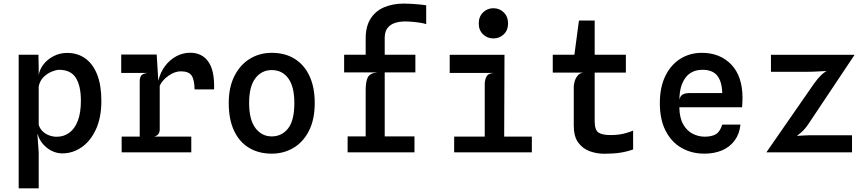

<svg xmlns="http://www.w3.org/2000/svg" viewBox="-20 -852 4840 1074"><path d="M84.5 201.5V-546H195L196.5 -472V-124L189.5 -97.5L196.5 0.5V201.5ZM356 -556Q414 -556 457 -525.2Q500 -494.5 523.5 -435Q547 -375.5 547 -288Q547 -195 517 -129.2Q487 -63.5 437.2 -28.8Q387.5 6 328.5 6Q298 6 269.2 -8.2Q240.5 -22.5 219.5 -47.2Q198.5 -72 190.5 -103.5L154.5 -119.5L193 -168Q198.5 -138 215.8 -120.2Q233 -102.5 255 -94.8Q277 -87 296.5 -87Q337 -87 367.8 -109.5Q398.5 -132 415.5 -176.8Q432.5 -221.5 432.5 -288.5Q432.5 -371.5 404.2 -416.5Q376 -461.5 310.5 -461.5Q295.5 -461.5 271 -452Q246.5 -442.5 225 -422.2Q203.5 -402 196.5 -369L191.5 -412L196 -428Q200.5 -462.5 223 -491.5Q245.5 -520.5 280.2 -538.2Q315 -556 356 -556Z M660.5 0V-88H1050V0ZM658 -444V-547H822V-444ZM761.5 -10V-396Q761.5 -421 771.5 -431Q781.5 -441 805.5 -444L761.5 -486V-547H856.5L865.5 -400Q877 -448 903.8 -483.2Q930.5 -518.5 967.2 -537.8Q1004 -557 1043.5 -557Q1110 -557 1145.5 -506.8Q1181 -456.5 1177.5 -352H1068.5Q1067.5 -406.5 1051.5 -429.8Q1035.5 -453 991.5 -453Q957.5 -453 922.8 -428.5Q888 -404 873.5 -372.5V-129.5Q873.5 -111.5 865.8 -101.8Q858 -92 843 -88L873.5 -66.5V-10Z M1500 7.5Q1427.5 7.5 1373.5 -24.8Q1319.5 -57 1289.5 -120.2Q1259.5 -183.5 1259.5 -276Q1259.5 -363.5 1291 -426.2Q1322.5 -489 1377 -522.8Q1431.5 -556.5 1500 -556.5Q1574.5 -556.5 1628.5 -522.8Q1682.5 -489 1711.5 -426.2Q1740.5 -363.5 1740.5 -276Q1740.5 -183.5 1708.2 -120.2Q1676 -57 1621.5 -24.8Q1567 7.5 1500 7.5ZM1500 -89Q1556 -89 1591.2 -133.2Q1626.5 -177.5 1626.5 -276Q1626.5 -367 1592.8 -413.5Q1559 -460 1500 -460Q1443.5 -460 1408.5 -414.2Q1373.5 -368.5 1373.5 -276Q1373.5 -182.5 1408.8 -135.8Q1444 -89 1500 -89Z M2025.5 -20V-349Q2025.5 -395 2037.2 -419Q2049 -443 2091 -447L2025.5 -523.5V-637Q2025.5 -703.5 2052.5 -746.8Q2079.5 -790 2128 -811Q2176.5 -832 2241 -832Q2262 -832 2286.8 -830.2Q2311.5 -828.5 2332.8 -826.5Q2354 -824.5 2364 -822.5V-717Q2353.5 -721 2332 -724.5Q2310.5 -728 2287 -730Q2263.5 -732 2246 -732Q2214.5 -732 2188.8 -723.5Q2163 -715 2147.5 -695Q2132 -675 2132 -639.5V-20ZM1924.5 0V-89H2298.5V0ZM1905 -447V-546H2303.5V-447Z M2691.5 -15V-382Q2691.5 -404 2701 -423Q2710.5 -442 2742.5 -444L2691.5 -466.5L2686 -510L2802 -545.5L2800 -15ZM2520.5 0V-88H2955V0ZM2495.5 -444V-545.5H2802L2764.5 -444ZM2740 -637Q2706 -637 2682 -660Q2658 -683 2658 -720.5Q2658 -759 2682 -782.5Q2706 -806 2740 -806Q2774 -806 2798 -782.5Q2822 -759 2822 -720.5Q2822 -683 2798 -660Q2774 -637 2740 -637Z M3359.5 8Q3318 8 3279 -6Q3240 -20 3214.8 -54.2Q3189.5 -88.5 3189.5 -148.5V-368Q3189.5 -378.5 3194.2 -396Q3199 -413.5 3210.8 -428.5Q3222.5 -443.5 3244 -446L3189.5 -524L3192 -538L3218.5 -737H3306.5V-175.5Q3306.5 -124.5 3327.8 -110.5Q3349 -96.5 3395.5 -96.5Q3423 -96.5 3445 -99.8Q3467 -103 3485.8 -108.8Q3504.5 -114.5 3521.5 -121.5V-16Q3486.5 -3.5 3449 2.2Q3411.5 8 3359.5 8ZM3072 -446V-546H3481V-446Z M3920 7.5Q3848.5 7.5 3792.2 -24.8Q3736 -57 3703.5 -120Q3671 -183 3671 -274.5Q3671 -364.5 3702 -427.5Q3733 -490.5 3786.2 -523.5Q3839.5 -556.5 3906 -556.5Q4007.5 -556.5 4070.5 -491Q4133.5 -425.5 4133.5 -303Q4133.5 -286 4132.5 -276.2Q4131.5 -266.5 4131 -252H3780Q3781 -192.5 3801.8 -156.2Q3822.5 -120 3854.8 -103.8Q3887 -87.5 3922 -87.5Q3960.5 -87.5 3984 -101Q4007.5 -114.5 4020 -155H4122Q4116.5 -103 4089.8 -66.5Q4063 -30 4019.5 -11.2Q3976 7.5 3920 7.5ZM3780.5 -293.5Q3784.5 -315.5 3799 -323.5Q3813.5 -331.5 3839 -331.5H4020Q4018.5 -395 3992.5 -428.2Q3966.5 -461.5 3910 -461.5Q3846.5 -461.5 3813.5 -416Q3780.5 -370.5 3780.5 -293.5Z M4267 0 4531.5 -381.5Q4550.5 -408.5 4568.8 -427.2Q4587 -446 4608.5 -457.5L4622.5 -456Q4592 -454.5 4560.2 -452.5Q4528.5 -450.5 4501 -450.5H4292.5V-545.5H4760.5L4502.5 -159Q4483.5 -130 4460.5 -110.2Q4437.5 -90.5 4413 -75.5L4407.5 -90.5Q4435.5 -91.5 4465 -93.5Q4494.5 -95.5 4520.5 -95.5H4746V0Z"/></svg>

Font: Spline Sans Mono Medium
Style: Regular
Weight: 500
Monospace: yes
Version: Version 1.004